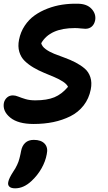

<svg xmlns="http://www.w3.org/2000/svg" viewBox="-40 -627 582 1039"><path d="M142.1 43.9Q57.6 43.9 15.4 9.3Q-26.9 -25.4 -19 -69.8Q-15.1 -87.4 -2.2 -99.1Q10.7 -110.8 29.8 -110.8Q43.5 -110.8 59.3 -104.2Q75.2 -97.7 97.9 -90.8Q120.6 -84 150.9 -84Q213.9 -84 254.2 -100.6Q294.4 -117.2 328.1 -157.2Q321.3 -171.9 300.8 -185.3Q280.3 -198.7 254.2 -209.7Q228 -220.7 198 -233.2Q168 -245.6 141.1 -261.5Q114.3 -277.3 93.8 -297.1Q73.2 -316.9 64.5 -346.4Q55.7 -376 63 -412.1Q71.3 -454.1 93.8 -487.8Q116.2 -521.5 147.5 -543.7Q178.7 -565.9 217.8 -580.8Q256.8 -595.7 297.6 -601.8Q338.4 -607.9 380.9 -606.9Q430.2 -606.4 455.3 -579.3Q480.5 -552.2 475.1 -518.1Q470.7 -495.6 456.8 -483.4Q442.9 -471.2 421.9 -471.2Q415.5 -471.2 397.5 -473.1Q379.4 -475.1 365.2 -475.1Q230 -475.1 183.1 -393.1Q187.5 -375.5 207 -361.1Q226.6 -346.7 252.7 -336.2Q278.8 -325.7 309.6 -314.7Q340.3 -303.7 368.2 -289.3Q396 -274.9 417.7 -256.6Q439.5 -238.3 449 -209.2Q458.5 -180.2 451.2 -143.1Q441.4 -93.3 412.4 -56.2Q383.3 -19 340.6 2.2Q297.9 23.4 248.3 33.7Q198.7 43.9 142.1 43.9ZM42 392.1Q20 392.1 10.5 382.8Q1 373.5 4.9 356.9Q8.8 337.4 30.8 303.2Q37.6 293 43.2 283.7Q48.8 274.4 53 264.4Q57.1 254.4 59.6 248.8Q62 243.2 64.7 232.2Q67.4 221.2 68.1 218.8Q68.8 216.3 71.5 203.6Q74.2 190.9 74.2 189.9Q79.6 161.6 96.7 145.8Q113.8 129.9 143.1 129.9Q182.6 129.9 201.9 150.9Q221.2 171.9 212.9 208Q206.1 246.1 184.6 284.2Q163.1 322.3 129.9 353Q87.9 392.1 42 392.1Z"/></svg>

Font: Shantell Sans Irregular Bouncy
Style: Italic
Weight: 600
Italic angle: -11.31°
Designer: Stephen Nixon, Anya Danilova, Shantell Martin
Foundry: Arrow Type
Version: Version 1.006;[9816181b4]